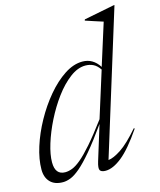

<svg xmlns="http://www.w3.org/2000/svg" viewBox="-114 -823 764 915"><g transform="rotate(-15 268.5 -366.0)"><path d="M479 -148.5Q420 -62 375 -26Q330 10 293.5 10Q272.5 10 266.2 -0.2Q260 -10.5 270 -43L322.5 -213Q271 -140.5 233.5 -96.2Q196 -52 169 -29Q142 -6 121.5 2Q101 10 83.5 10Q42.5 10 20.8 -12.8Q-1 -35.5 -1 -74.5Q-1 -125 18 -185Q37 -245 69.8 -304.2Q102.5 -363.5 144 -412.8Q185.5 -462 230.8 -491.8Q276 -521.5 320 -521.5Q372 -521.5 403 -473L468 -679Q454.5 -683.5 429 -691.5Q403.5 -699.5 382 -707L384 -712.5L533.5 -742H538L319.5 -36Q344 -38 382.8 -63.5Q421.5 -89 475 -151ZM56.5 -94.5Q56.5 -33 106 -33Q122 -33 140.5 -40Q159 -47 183.8 -67.5Q208.5 -88 243.8 -128.2Q279 -168.5 328.5 -235L399.5 -461Q384.5 -483 367 -491.2Q349.5 -499.5 329 -499.5Q291 -499.5 252.2 -470.2Q213.5 -441 178.5 -393.8Q143.5 -346.5 116 -291.5Q88.5 -236.5 72.5 -184.5Q56.5 -132.5 56.5 -94.5Z"/></g></svg>

Font: Newsreader 72pt Light
Style: Italic
Weight: 300
Italic angle: -17°
Designer: Hugues Gentile
Foundry: Production Type
Version: Version 1.003; ttfautohint (v1.8.3)